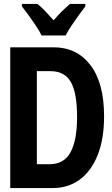

<svg xmlns="http://www.w3.org/2000/svg" viewBox="-20 -954 570 974"><path d="M32 0V-714H252Q370 -714 439 -623.5Q508 -533 508 -364Q508 -249 475.5 -167.5Q443 -86 384.5 -43Q326 0 248 0ZM232 -121Q305 -121 338 -182Q371 -243 371 -360Q371 -484 339 -538.5Q307 -593 237 -593H167V-121ZM191 -774Q181 -795 163 -822Q145 -849 126 -875.5Q107 -902 91 -922V-934H170Q189 -919 209.5 -897.5Q230 -876 252 -851Q275 -878 294.5 -897Q314 -916 335 -934H413V-922Q398 -902 379 -876Q360 -850 342 -823Q324 -796 313 -774Z"/></svg>

Font: Noto Sans Mono Condensed
Style: Bold
Weight: 700
Width: 3
Designer: Monotype Design Team
Foundry: Monotype Imaging Inc.
Version: Version 2.014